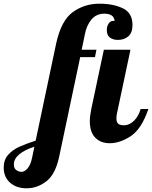

<svg xmlns="http://www.w3.org/2000/svg" viewBox="-227 -769 823 1039"><path d="M-207 138Q-207 96 -183 69Q-159 42 -124 26Q-89 10 -34 -8L77 -534Q104 -658 167 -703.5Q230 -749 311 -749Q386 -749 438 -724Q490 -699 490 -634Q490 -592 467.5 -572.5Q445 -553 411 -553Q385 -553 368 -565.5Q351 -578 351 -607Q351 -626 360.5 -641Q370 -656 385 -656Q392 -656 393 -655Q392 -675 377.5 -685Q363 -695 338 -695Q294 -695 267.5 -663Q241 -631 232 -582L215 -500H295L287 -460H207L93 80Q73 174 24 212Q-25 250 -83 250Q-138 250 -172.5 219.5Q-207 189 -207 138ZM259 -114Q259 -139 267 -179L335 -500H479L407 -160Q403 -145 403 -128Q403 -108 412.5 -99.5Q422 -91 444 -91Q473 -91 498 -115.5Q523 -140 534 -179H576Q539 -71 481 -32.5Q423 6 366 6Q318 6 288.5 -24Q259 -54 259 -114ZM-53 83 -41 25Q-92 41 -122 65.5Q-152 90 -152 121Q-152 143 -138 152Q-124 161 -111 161Q-94 161 -77.5 142Q-61 123 -53 83Z"/></svg>

Font: Lobster
Style: Regular
Weight: 400
Designer: Impallari Type
Foundry: Impallari Type
Version: Version 2.100